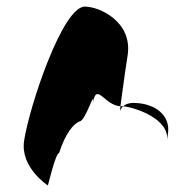

<svg xmlns="http://www.w3.org/2000/svg" viewBox="-20 -576 571 582"><path d="M53 -149C41 -68 125 -14 125 -14C124 -6 148 -112 159 -112C178 -171 202 -200 221 -208C240 -208 269 -314 261 -261C272 -331 296 -256 345 -254C349 -281 357 -346 367 -409C382 -510 282 -556 237 -556C169 -556 68 -250 53 -149ZM345 -254C345 -246 343 -242 344 -241C343 -237 345 -246 353 -254ZM353 -254C391 -250 496 -215 486 -149L489 -170C498 -228 448 -264 384 -264C369 -264 359 -259 353 -254Z"/></svg>

Font: Ampere
Style: SuCndIta
Weight: 400
Version: Version 1